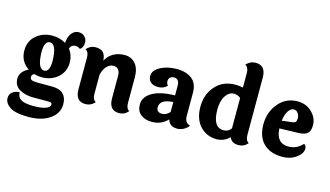

<svg xmlns="http://www.w3.org/2000/svg" viewBox="-111 -1167 3127 1817"><g transform="rotate(15 1452.5 -258.0)"><path d="M283 -194Q337 -194 337 -301Q337 -315 336 -331Q328 -467 269 -467Q214 -467 214 -360Q214 -347 215 -331Q223 -194 283 -194ZM407 78H248Q170 78 114 45.5Q58 13 58 -56Q58 -125 140 -166Q53 -223 53 -331Q53 -423 118 -478.5Q183 -534 276 -534Q349 -534 407 -498Q411 -561 439 -595.5Q467 -630 506 -630Q545 -630 567 -606Q589 -582 589 -550Q589 -499 557 -480Q534 -497 512 -497Q469 -497 456 -455Q498 -403 498 -331Q498 -239 433.5 -183Q369 -127 276 -127Q238 -127 202 -138Q178 -128 178 -105.5Q178 -83 196 -75.5Q214 -68 258 -68H395Q470 -68 505.5 -32Q541 4 541 67Q541 156 461.5 212Q382 268 252.5 268Q123 268 69.5 231.5Q16 195 16 146Q16 108 44.5 86Q73 64 113 64Q114 114 151.5 135Q189 156 270 156Q351 156 392 140.5Q433 125 433 100Q433 78 407 78Z M1129 -354V-103Q1129 -49 1161 -32Q1125 11 1070 11Q972 11 972 -108V-331Q972 -367 954.5 -387.5Q937 -408 905 -408Q873 -408 843 -378.5Q813 -349 800 -291V-103Q800 -49 833 -32Q795 11 741 11Q643 11 643 -108V-421Q643 -473 609 -491Q647 -534 698 -534Q749 -534 773 -508.5Q797 -483 800 -430Q827 -481 874.5 -507.5Q922 -534 984.5 -534Q1047 -534 1088 -488Q1129 -442 1129 -354Z M1411 -137Q1411 -88 1467 -88Q1508 -88 1541 -126V-223Q1411 -216 1411 -137ZM1698 -354V-127Q1698 -64 1752 -47Q1734 -22 1703.5 -5.5Q1673 11 1639 11Q1565 11 1547 -55Q1485 11 1392 11Q1323 11 1282 -23Q1241 -57 1241 -119Q1241 -195 1320.5 -240.5Q1400 -286 1541 -288V-383Q1541 -450 1487 -450Q1465 -450 1450.5 -436.5Q1436 -423 1436 -400.5Q1436 -378 1452 -359Q1418 -323 1366.5 -323Q1315 -323 1290.5 -346Q1266 -369 1266 -406Q1266 -462 1334.5 -498Q1403 -534 1494.5 -534Q1586 -534 1642 -491Q1698 -448 1698 -354Z M2142 -422Q2119 -448 2074 -448Q2029 -448 1995.5 -398.5Q1962 -349 1962 -262Q1962 -88 2069 -88Q2116 -88 2142 -127ZM2299 -665V-103Q2299 -49 2332 -32Q2294 11 2240 11Q2173 11 2152 -43Q2130 -18 2095.5 -3.5Q2061 11 2028 11Q1929 11 1864.5 -58Q1800 -127 1800 -247.5Q1800 -368 1873 -451Q1946 -534 2070 -534Q2105 -534 2142 -526V-671Q2142 -721 2108 -742Q2146 -784 2200 -784Q2299 -784 2299 -665Z M2578 -318 2683 -331Q2701 -333 2710 -342.5Q2719 -352 2719 -379Q2719 -406 2703.5 -428.5Q2688 -451 2661 -451Q2634 -451 2610 -417Q2586 -383 2578 -318ZM2700 -98Q2783 -98 2839 -161Q2862 -151 2862 -119Q2862 -71 2805 -30Q2748 11 2671 11Q2552 11 2485.5 -54Q2419 -119 2419 -240.5Q2419 -362 2492 -448Q2565 -534 2677 -534Q2763 -534 2819 -478.5Q2875 -423 2875 -352Q2875 -297 2849 -273Q2823 -249 2760 -247L2575 -242Q2582 -98 2700 -98Z"/></g></svg>

Font: Laila
Style: Bold
Weight: 700
Designer: Hitesh Malaviya
Foundry: Indian Type Foundry
Version: Version 1.302;PS 1.0;hotconv 1.0.78;makeotf.lib2.5.61930; tt